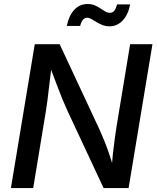

<svg xmlns="http://www.w3.org/2000/svg" viewBox="-20 -951 796 971"><path d="M35.2 0 155.8 -727.5H281.7L483.9 -294.4Q492.2 -275.9 504.4 -246.6Q516.6 -217.3 530 -179Q543.5 -140.6 555.7 -94.7H543.9Q546.9 -136.2 551.3 -176.8Q555.7 -217.3 560.8 -252.7Q565.9 -288.1 569.8 -313.5L638.2 -727.5H751L630.4 0H503.9L322.8 -387.2Q309.1 -417 295.9 -448.7Q282.7 -480.5 266.8 -523.2Q251 -565.9 227.1 -628.4H242.2Q235.4 -570.8 229.7 -524.4Q224.1 -478 220 -443.8Q215.8 -409.7 211.9 -388.2L147.9 0ZM534.2 -817.9Q514.6 -817.9 498 -824.5Q481.4 -831.1 467.5 -839.6Q453.6 -848.1 442.1 -854.7Q430.7 -861.3 420.9 -861.3Q406.2 -861.3 397.5 -848.6Q388.7 -835.9 385.7 -819.8H317.9Q327.6 -870.6 355 -900.6Q382.3 -930.7 422.9 -930.7Q443.4 -930.7 459 -924.1Q474.6 -917.5 487.5 -908.7Q500.5 -899.9 512 -893.1Q523.4 -886.2 535.6 -886.2Q549.8 -886.2 558.1 -896.7Q566.4 -907.2 571.8 -928.7H638.2Q628.4 -876.5 600.3 -847.2Q572.3 -817.9 534.2 -817.9Z"/></svg>

Font: Inter Medium
Style: Italic
Weight: 500
Italic angle: -9.3988°
Designer: Rasmus Andersson
Foundry: rsms
Version: Version 4.001;git-66647c0bb